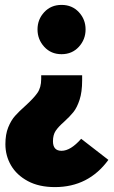

<svg xmlns="http://www.w3.org/2000/svg" viewBox="-20 -536 464 783"><path d="M133 -416Q133 -457 160.5 -486.5Q188 -516 231 -516Q274 -516 301.5 -486.5Q329 -457 329 -416Q329 -375 301.5 -345Q274 -315 231 -315Q188 -315 160.5 -345Q133 -375 133 -416ZM2 52Q2 12 13.5 -16.5Q25 -45 41.5 -63.5Q58 -82 84 -105Q117 -135 132.5 -157Q148 -179 148 -214V-229H315V-208Q315 -161 304.5 -129Q294 -97 279.5 -79Q265 -61 242 -40Q218 -19 207 -2.5Q196 14 196 40Q196 79 231 79Q268 79 311 30L422 116Q341 227 204 227Q139 227 93.5 202.5Q48 178 25 138.5Q2 99 2 52Z"/></svg>

Font: Fira Sans Extra Condensed Black
Style: Regular
Weight: 900
Width: 1
Designer: Carrois Corporate & Edenspiekermann AG
Foundry: Carrois Corporate GbR & Edenspiekermann AG
Version: Version 4.203